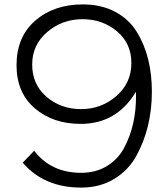

<svg xmlns="http://www.w3.org/2000/svg" viewBox="-20 -840 764 871"><path d="M576 -554Q576 -643 510.5 -698Q445 -753 354 -753Q263 -753 194.5 -695Q126 -637 126 -547Q126 -457 191 -401Q256 -345 348 -345Q440 -345 508 -404.5Q576 -464 576 -554ZM669 -424Q669 -344 651.5 -270.5Q634 -197 598 -132Q562 -67 497.5 -28Q433 11 348 11Q180 11 83 -102L135 -156Q212 -56 348 -56Q415 -56 465.5 -87Q516 -118 543.5 -170Q571 -222 584 -280Q597 -338 597 -401V-421H595Q508 -278 346 -278Q220 -278 137.5 -349Q55 -420 55 -544Q55 -673 140 -746.5Q225 -820 355 -820Q439 -820 501.5 -787Q564 -754 599.5 -697Q635 -640 652 -571.5Q669 -503 669 -424Z"/></svg>

Font: Sinkin Sans 300 Light
Style: Regular
Weight: 300
Designer: Keith Bates
Foundry: K-Type
Version: Sinkin Sans (version 1.0)  by Keith Bates   •   © 2014   www